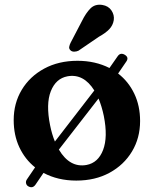

<svg xmlns="http://www.w3.org/2000/svg" viewBox="-20 -739 636 799"><path d="M98 36.5Q90.5 32.5 88.5 24Q86.5 15.5 92 7.5L126 -42.5Q84 -76 60.5 -126.2Q37 -176.5 37 -239Q37 -309.5 70.5 -365.2Q104 -421 164 -453.5Q224 -486 302.5 -486Q376.5 -486 435.5 -456L469 -504Q480.5 -521.5 498.5 -511.5Q517.5 -500.5 506 -483.5L471.5 -433Q514.5 -400 538.8 -349.2Q563 -298.5 563 -235.5Q563 -164.5 529.2 -108.5Q495.5 -52.5 435.8 -20Q376 12.5 297.5 12.5Q221 12.5 161 -19.5L128 29Q116 46.5 98 36.5ZM188.5 -217.5Q196 -180 208.5 -150L372.5 -362.5Q328 -433.5 261 -421.5Q212.5 -412.5 191.5 -359.5Q170.5 -306.5 188.5 -217.5ZM340 -52.5Q388.5 -61.5 409 -115Q429.5 -168.5 412 -256.5Q403.5 -297 390 -329L225 -116.5Q270.5 -40 340 -52.5ZM321 -651.5Q337.5 -685 356.5 -704Q375.5 -723 405.5 -718.5Q431 -714.5 443.8 -695.5Q456.5 -676.5 453.5 -655.5Q450 -633.5 434.8 -617.5Q419.5 -601.5 391.5 -586L306.5 -528Q298 -524 288.5 -524Q279 -524 273.5 -529.5Q266.5 -536 268 -544.2Q269.5 -552.5 274 -561.5Z"/></svg>

Font: Fraunces 9pt S050 SemiBold
Style: Regular
Weight: 600
Version: Version 1.000; ttfautohint (v1.8.3)